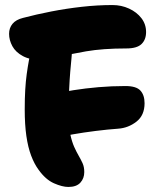

<svg xmlns="http://www.w3.org/2000/svg" viewBox="-20 -728 634 761"><path d="M251 13Q227 13 194 -1.5Q161 -16 133 -55Q116 -78 103.5 -111Q91 -144 84.5 -189Q78 -234 78 -294Q78 -338 80 -372Q82 -406 86 -435Q90 -464 95 -491Q105 -539 131 -564Q157 -589 197 -589Q235 -589 250 -568.5Q265 -548 265 -525Q265 -513 263 -493.5Q261 -474 258.5 -444.5Q256 -415 254 -372Q252 -329 252 -270Q252 -226 258.5 -196Q265 -166 274 -146Q283 -126 292 -110.5Q301 -95 307.5 -80.5Q314 -66 314 -46Q314 -21 298.5 -4Q283 13 251 13ZM200 -181Q169 -173 148 -181.5Q127 -190 117 -208.5Q107 -227 107 -250Q107 -272 119 -294Q131 -316 149 -332.5Q167 -349 186 -354Q224 -363 271 -370.5Q318 -378 370.5 -382.5Q423 -387 477 -387Q520 -387 536.5 -369Q553 -351 553 -319Q553 -271 521 -246Q489 -221 449 -218Q407 -215 359 -209Q311 -203 268.5 -195.5Q226 -188 200 -181ZM147 -490Q100 -490 71 -505.5Q42 -521 29 -545Q16 -569 16 -594Q16 -617 29.5 -633.5Q43 -650 71 -657Q124 -671 183 -682.5Q242 -694 304 -701Q366 -708 426 -708Q461 -708 491.5 -694Q522 -680 540.5 -656Q559 -632 559 -601Q559 -571 541 -553.5Q523 -536 481 -536Q388 -536 321 -524.5Q254 -513 211 -501.5Q168 -490 147 -490Z"/></svg>

Font: Shantell Sans ExtraBold
Style: Regular
Weight: 800
Designer: Stephen Nixon, Anya Danilova, Shantell Martin
Foundry: Arrow Type
Version: Version 1.011;[c5ecc13dd]